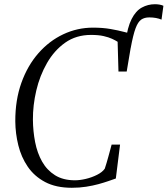

<svg xmlns="http://www.w3.org/2000/svg" viewBox="-20 -882 794 910"><path d="M584 -610 575 -683.5Q584 -753 603.8 -791.8Q623.5 -830.5 652.2 -846.2Q681 -862 714.5 -862Q726.5 -862 737 -860Q747.5 -858 754.5 -854.5L745.5 -789Q734 -794 719 -796.8Q704 -799.5 687.5 -799.5Q664.5 -799.5 649.2 -789Q634 -778.5 622.5 -747.8Q611 -717 599.5 -654.5ZM320.5 8Q245.5 8 194 -19.2Q142.5 -46.5 111.5 -92Q80.5 -137.5 66.8 -193.5Q53 -249.5 52.5 -306.5Q52 -407 81.2 -489Q110.5 -571 161.8 -629.5Q213 -688 279.8 -719.5Q346.5 -751 421 -751Q467 -751 504 -744.5Q541 -738 567.8 -730.8Q594.5 -723.5 610.5 -721L580.5 -543H541.5L537.5 -684Q526.5 -691 510.8 -698.2Q495 -705.5 471 -711Q447 -716.5 411.5 -716.5Q341 -716.5 289 -679.8Q237 -643 202.8 -583.2Q168.5 -523.5 152 -453Q135.5 -382.5 136 -314.5Q136.5 -260 146.5 -208.5Q156.5 -157 179.5 -116.2Q202.5 -75.5 240.8 -51.5Q279 -27.5 335.5 -27.5Q358.5 -27.5 387 -34.2Q415.5 -41 440.2 -53.5Q465 -66 476.5 -82.5Q481 -95.5 485.2 -110Q489.5 -124.5 493.5 -139.2Q497.5 -154 501.5 -168.5Q505.5 -183 509 -196.5H549L529 -36Q515 -31 494 -23.8Q473 -16.5 446.5 -9.2Q420 -2 388.2 3Q356.5 8 320.5 8Z"/></svg>

Font: Merriweather 96pt Light
Style: Italic
Weight: 300
Italic angle: -7.8°
Version: Version 2.101